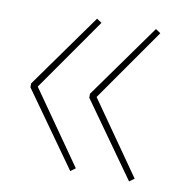

<svg xmlns="http://www.w3.org/2000/svg" viewBox="-60 -556 531 572"><g transform="rotate(10 205.5 -270.5)"><path d="M29 -265V-277L189 -501L204 -491L50 -271L204 -51L189 -40ZM207 -265V-277L367 -501L382 -491L228 -271L382 -51L367 -40Z"/></g></svg>

Font: Georama ExtraCondensed Thin Thin
Style: Regular
Weight: 250
Version: Version 1.001